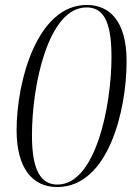

<svg xmlns="http://www.w3.org/2000/svg" viewBox="-20 -744 543 775"><path d="M211 11C417 11 491 -298 491 -496C491 -661 421 -724 330 -724C130 -724 47 -416 47 -219C47 -66 110 11 211 11ZM212 1C145 1 109 -56 109 -197C109 -402 175 -714 329 -714C392 -714 430 -668 430 -515C430 -316 366 1 212 1Z"/></svg>

Font: Noto Serif Display SemiCondensed Light
Style: Italic
Weight: 300
Width: 4
Italic angle: -12°
Designer: Monotype Design Team
Foundry: Monotype Imaging Inc.
Version: Version 2.009